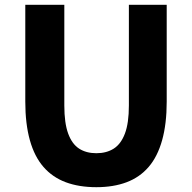

<svg xmlns="http://www.w3.org/2000/svg" viewBox="-20 -763 795 797"><path d="M380 14Q308 14 253 -6.5Q198 -27 160.5 -70Q123 -113 104 -181Q85 -249 85 -341V-743H247V-325Q247 -252 263 -208.5Q279 -165 308.5 -146Q338 -127 380 -127Q422 -127 452 -146Q482 -165 498.5 -208.5Q515 -252 515 -325V-743H672V-341Q672 -249 653 -181Q634 -113 597 -70Q560 -27 505.5 -6.5Q451 14 380 14Z"/></svg>

Font: Noto Sans JP ExtraBold
Style: Regular
Weight: 800
Designer: Ryoko NISHIZUKA  (kana, bopomofo & ideographs); Paul D. Hunt (Latin, Greek & Cyrillic); Sandoll Communications , Soo-you
Foundry: Adobe
Version: Version 2.004-H2;hotconv 1.0.118;makeotfexe 2.5.65603